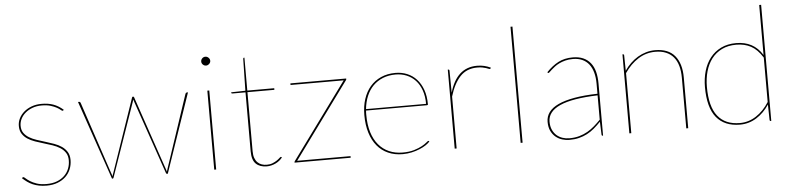

<svg xmlns="http://www.w3.org/2000/svg" viewBox="-44 -949 4882 1186"><g transform="rotate(-5 2396.5 -356.0)"><path d="M348 -447Q346 -444 343 -444Q339 -444 331.2 -450.8Q323.5 -457.5 308.8 -465.8Q294 -474 271.5 -481Q249 -488 216 -488Q185 -488 159.2 -478.5Q133.5 -469 115 -453.2Q96.5 -437.5 86.2 -417Q76 -396.5 76 -374Q76 -347.5 88.5 -329.8Q101 -312 121.2 -299.8Q141.5 -287.5 167.5 -279Q193.5 -270.5 220.5 -262.2Q247.5 -254 273.5 -244.8Q299.5 -235.5 319.8 -221.5Q340 -207.5 352.5 -187.2Q365 -167 365 -137Q365 -107 354.2 -80.5Q343.5 -54 323 -34.5Q302.5 -15 272.8 -3.5Q243 8 205 8Q178.5 8 157.8 3.8Q137 -0.5 119.2 -8Q101.5 -15.5 86.2 -26.5Q71 -37.5 56 -51L59 -54Q60.5 -55.5 61.5 -56.2Q62.5 -57 65 -57Q69 -57 78 -48.5Q87 -40 103.2 -29.5Q119.5 -19 144.2 -10.5Q169 -2 205 -2Q241 -2 268.8 -12.5Q296.5 -23 315.5 -41.2Q334.5 -59.5 344.2 -83.8Q354 -108 354 -136Q354 -164.5 341.5 -183.2Q329 -202 308.8 -215Q288.5 -228 262.5 -236.8Q236.5 -245.5 209.5 -253.5Q182.5 -261.5 156.5 -270.5Q130.5 -279.5 110.2 -292.8Q90 -306 77.5 -325.5Q65 -345 65 -374Q65 -398.5 76 -420.8Q87 -443 107 -460.2Q127 -477.5 154.8 -487.8Q182.5 -498 216 -498Q257.5 -498 289 -486.8Q320.5 -475.5 350 -450Z M442 -490H449Q453 -490 455 -487.8Q457 -485.5 458 -483L608 -34Q610 -28.5 611.8 -23.5Q613.5 -18.5 614.5 -13Q615.5 -18.5 617.2 -23.5Q619 -28.5 621 -34L777 -488Q778.5 -493 782 -493H785Q788.5 -493 790 -488L945 -34Q947 -28.5 948.8 -23Q950.5 -17.5 951.5 -13.5Q954 -23 958 -34L1108 -483Q1111.5 -490 1117 -490H1124L956 0H951Q946.5 0 945 -5L788 -461Q785 -469 783.5 -475Q782.5 -471.5 781.2 -468.2Q780 -465 779 -461L620 -5Q618.5 0 615 0H610Z M1256 -490V0H1244V-490ZM1278 -672Q1278 -661.5 1269.2 -653.2Q1260.5 -645 1250 -645Q1238.5 -645 1230.2 -653.2Q1222 -661.5 1222 -672Q1222 -683.5 1230.2 -691.8Q1238.5 -700 1250 -700Q1260.5 -700 1269.2 -691.8Q1278 -683.5 1278 -672Z M1570 8Q1527 8 1502.5 -15.5Q1478 -39 1478 -93V-459H1397Q1390 -459 1390 -464V-467L1478 -469L1482 -666Q1482 -668.5 1483.2 -670.8Q1484.5 -673 1487 -673H1490V-469H1657V-459H1490V-93Q1490 -68 1496.2 -50.8Q1502.5 -33.5 1513.5 -22.8Q1524.5 -12 1539 -7Q1553.5 -2 1570 -2Q1591 -2 1606.8 -8.5Q1622.5 -15 1633.5 -22.5Q1644.5 -30 1651.2 -36.5Q1658 -43 1661 -43Q1663 -43 1665 -41L1667 -39Q1659.5 -29 1648.8 -20.2Q1638 -11.5 1625.2 -5.2Q1612.5 1 1598.2 4.5Q1584 8 1570 8Z M2105 -485Q2105 -483.5 2104.2 -482.5Q2103.5 -481.5 2102 -479L1759 -10H2090V0H1742V-3Q1742 -5.5 1742.8 -6.5Q1743.5 -7.5 1745 -10L2088.5 -480H1759V-490H2105Z M2411 -498Q2449.5 -498 2483 -484.2Q2516.5 -470.5 2541.2 -443.5Q2566 -416.5 2580 -377.2Q2594 -338 2594 -287Q2594 -284.5 2592.2 -283.2Q2590.5 -282 2588 -282H2210Q2209 -275 2209 -268.5Q2209 -262 2209 -255Q2209 -194 2223.5 -147.2Q2238 -100.5 2264.8 -68.8Q2291.5 -37 2329.2 -20.5Q2367 -4 2413 -4Q2454.5 -4 2484.2 -13Q2514 -22 2533.8 -33Q2553.5 -44 2563.8 -53Q2574 -62 2577 -62Q2579 -62 2581 -60L2583 -58Q2574.5 -47.5 2557.8 -36.2Q2541 -25 2518.2 -15.5Q2495.5 -6 2468.5 0Q2441.5 6 2413 6Q2362.5 6 2322.5 -11.8Q2282.5 -29.5 2254.8 -63Q2227 -96.5 2212 -145Q2197 -193.5 2197 -255Q2197 -309 2211.5 -353.8Q2226 -398.5 2253.5 -430.5Q2281 -462.5 2320.8 -480.2Q2360.5 -498 2411 -498ZM2411 -488Q2367 -488 2331.8 -473.8Q2296.5 -459.5 2271 -433.8Q2245.5 -408 2230.2 -371.5Q2215 -335 2210.5 -291H2583Q2583 -338.5 2570 -375.2Q2557 -412 2533.8 -437Q2510.5 -462 2479 -475Q2447.5 -488 2411 -488Z M2735 0V-490H2738Q2745 -490 2745 -482L2746.5 -346Q2757 -382.5 2772.5 -410.8Q2788 -439 2809 -458.5Q2830 -478 2856.8 -488Q2883.5 -498 2917 -498Q2941 -498 2961.5 -493Q2982 -488 3001 -479L2999 -475Q2998 -473.5 2997.2 -472.2Q2996.5 -471 2994 -471Q2991.5 -471 2985.8 -473.5Q2980 -476 2970.8 -479Q2961.5 -482 2948.2 -484.5Q2935 -487 2917 -487Q2851.5 -487 2811 -444Q2770.5 -401 2747 -322V0Z M3156 -720V0H3144V-720Z M3653 0Q3646 0 3646 -8L3643 -87.5Q3622 -65.5 3601 -47.8Q3580 -30 3556.5 -17.8Q3533 -5.5 3506 1.2Q3479 8 3446 8Q3424 8 3401.8 1.2Q3379.5 -5.5 3361.5 -20.2Q3343.5 -35 3332.2 -58.2Q3321 -81.5 3321 -115Q3321 -148 3340.2 -174.2Q3359.5 -200.5 3399.2 -219Q3439 -237.5 3499.5 -248.2Q3560 -259 3643 -261V-324Q3643 -362.5 3634.5 -393Q3626 -423.5 3609.5 -444.5Q3593 -465.5 3568 -476.8Q3543 -488 3510 -488Q3484 -488 3463 -482.5Q3442 -477 3425.5 -469Q3409 -461 3396.8 -451.5Q3384.5 -442 3375.5 -434Q3366.5 -426 3361 -420.5Q3355.5 -415 3353 -415Q3351 -415 3348 -418L3346 -420Q3382 -458 3420.5 -478Q3459 -498 3510 -498Q3547.5 -498 3574.8 -486Q3602 -474 3620 -451.5Q3638 -429 3646.5 -396.8Q3655 -364.5 3655 -324V0ZM3446 -2Q3480.5 -2 3508.5 -10Q3536.5 -18 3560 -31.5Q3583.5 -45 3603.8 -62.8Q3624 -80.5 3643 -100V-251Q3485.5 -246 3409.2 -211.8Q3333 -177.5 3333 -115Q3333 -85.5 3342.8 -64.2Q3352.5 -43 3368.2 -29.2Q3384 -15.5 3404.2 -8.8Q3424.5 -2 3446 -2Z M3818 0V-490H3821Q3828 -490 3828 -482L3829.5 -387.5Q3846.5 -412.5 3867.8 -433Q3889 -453.5 3913.5 -468Q3938 -482.5 3965 -490.2Q3992 -498 4021 -498Q4102.5 -498 4142.8 -449.5Q4183 -401 4183 -314V0H4171V-314Q4171 -355 4162 -387.2Q4153 -419.5 4134.2 -442Q4115.5 -464.5 4087.2 -476.2Q4059 -488 4021 -488Q3963.5 -488 3915 -457.2Q3866.5 -426.5 3830 -372.5V0Z M4695 0Q4688 0 4688 -8L4686 -102.5Q4653 -52.5 4606.2 -23.2Q4559.5 6 4504 6Q4408.5 6 4358.2 -55.2Q4308 -116.5 4308 -244Q4308 -297 4321.5 -343.5Q4335 -390 4362 -424.2Q4389 -458.5 4429.2 -478.2Q4469.5 -498 4523 -498Q4577 -498 4617.5 -476.5Q4658 -455 4686 -410V-720H4698V0ZM4504 -4Q4558.5 -4 4605.2 -34.5Q4652 -65 4686 -118.5V-394Q4653.5 -445.5 4614 -466.8Q4574.5 -488 4523 -488Q4471.5 -488 4433.5 -469.2Q4395.5 -450.5 4370.2 -417.5Q4345 -384.5 4332.5 -340Q4320 -295.5 4320 -244Q4320 -122 4366.8 -63Q4413.5 -4 4504 -4Z"/></g></svg>

Font: Lato Hairline
Style: Regular
Weight: 250
Designer: Lukasz Dziedzic
Foundry: Lukasz Dziedzic
Version: Version 1.104; Western+Polish opensource